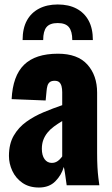

<svg xmlns="http://www.w3.org/2000/svg" viewBox="-20 -828 500 858"><path d="M154 10Q110 10 80 -11Q50 -32 35 -64.5Q20 -97 20 -131Q20 -185 41.5 -222Q63 -259 98 -284Q133 -309 175 -326.5Q217 -344 258 -358V-416Q258 -431 255 -442.5Q252 -454 245 -460.5Q238 -467 224 -467Q210 -467 202.5 -461Q195 -455 192 -444.5Q189 -434 188 -421L184 -379L32 -385Q37 -489 87.5 -538.5Q138 -588 239 -588Q327 -588 370.5 -539.5Q414 -491 414 -414V-144Q414 -108 415.5 -81Q417 -54 419.5 -34Q422 -14 424 0H278Q275 -23 271 -50Q267 -77 265 -82Q255 -46 227.5 -18Q200 10 154 10ZM212 -100Q222 -100 230.5 -104Q239 -108 246 -115Q253 -122 258 -129V-287Q238 -275 221 -262.5Q204 -250 192 -235Q180 -220 173.5 -202.5Q167 -185 167 -163Q167 -134 179 -117Q191 -100 212 -100ZM81 -649Q81 -701 100 -736Q119 -771 154.5 -789.5Q190 -808 238 -808Q287 -808 322 -789.5Q357 -771 376 -736Q395 -701 395 -649H303Q303 -688 288 -706.5Q273 -725 238 -725Q203 -725 188 -707Q173 -689 173 -649Z"/></svg>

Font: Oswald
Style: Bold
Weight: 700
Designer: Vernon Adams
Foundry: Vernon Adams
Version: Version 4.103;gftools[0.9.33.dev8+g029e19f]